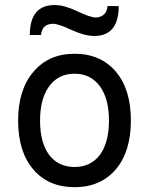

<svg xmlns="http://www.w3.org/2000/svg" viewBox="-20 -739 598 770"><path d="M357.4 -594.7Q319.3 -594.7 266.6 -619.1Q213.9 -643.6 192.4 -643.6Q171.9 -643.6 159.2 -632.8Q146.5 -621.1 144.5 -598.6Q129.9 -598.6 99.6 -598.6Q99.6 -718.8 199.2 -718.8Q237.3 -718.8 289.1 -694.3Q341.8 -668.9 364.3 -668.9Q382.8 -668.9 396.5 -680.7Q410.2 -693.4 411.1 -714.8Q425.8 -714.8 456.1 -714.8Q456.1 -594.7 357.4 -594.7ZM279.3 11.7Q174.8 11.7 114.3 -58.6Q52.7 -129.9 52.7 -254.9Q52.7 -379.9 114.3 -451.2Q174.8 -523.4 279.3 -523.4Q382.8 -523.4 444.3 -452.1Q504.9 -380.9 504.9 -255.9Q504.9 -130.9 444.3 -59.6Q382.8 11.7 279.3 11.7ZM279.3 -69.3Q343.8 -69.3 380.9 -118.2Q417 -168 417 -255.9Q417 -342.8 380.9 -392.6Q343.8 -443.4 279.3 -443.4Q213.9 -443.4 177.7 -393.6Q140.6 -343.8 140.6 -254.9Q140.6 -168 176.8 -118.2Q213.9 -69.3 279.3 -69.3Z"/></svg>

Font: Overpass
Style: Regular
Weight: 400
Designer: Delve Withrington, Thomas Jockin
Version: Version 3.000;DELV;Overpass; ttfautohint (v1.5)